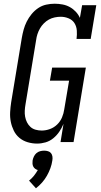

<svg xmlns="http://www.w3.org/2000/svg" viewBox="-20 -763 540 1031"><path d="M179 8Q153 8 128 0.5Q103 -7 84 -23Q65 -39 54 -61.5Q43 -84 38 -109Q33 -134 34.5 -161Q36 -188 40 -214L97 -559Q101 -582 107 -604Q113 -626 123.5 -647Q134 -668 149.5 -687Q165 -706 185 -719.5Q205 -733 228 -738Q251 -743 273 -743Q295 -743 316 -739Q337 -735 355 -725Q373 -715 387 -700Q401 -685 409 -667L421 -735H497L467 -554H391Q394 -576 392.5 -598.5Q391 -621 380 -638.5Q369 -656 348.5 -664.5Q328 -673 306 -673Q290 -673 273.5 -669.5Q257 -666 242.5 -658Q228 -650 215.5 -637.5Q203 -625 194.5 -610Q186 -595 181 -579.5Q176 -564 174 -548L117 -203Q114 -186 113 -169Q112 -152 115 -136Q118 -120 125 -106Q132 -92 143.5 -81.5Q155 -71 171 -66.5Q187 -62 204 -62Q226 -62 248 -70Q270 -78 287 -94.5Q304 -111 313 -132.5Q322 -154 325 -176L351 -330H248L260 -400H441L375 0H305L321 -98Q312 -76 298.5 -56Q285 -36 266 -20.5Q247 -5 224.5 1.5Q202 8 179 8ZM173 248 136 207Q151 195 162.5 180.5Q174 166 183 150Q175 148 168.5 143Q162 138 158.5 131Q155 124 154.5 115.5Q154 107 155 99Q157 88 162 77.5Q167 67 175.5 59.5Q184 52 195 49Q206 46 217 46Q228 46 238 49Q248 52 254 59.5Q260 67 261.5 77.5Q263 88 261 99Q258 120 250.5 140.5Q243 161 232 180.5Q221 200 206 217Q191 234 173 248Z"/></svg>

Font: Iosevka Slab Oblique
Style: Regular
Weight: 400
Italic angle: -9°
Monospace: yes
Designer: Belleve Invis
Foundry: Belleve Invis
Version: Version 11.1.1; ttfautohint (v1.8.3)